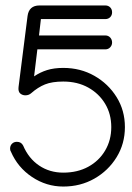

<svg xmlns="http://www.w3.org/2000/svg" viewBox="-20 -679 483 704"><path d="M20 -123Q17 -127 17 -134Q17 -145 24 -152Q31 -159 42 -159Q58 -159 65 -145Q85 -98 123.5 -72Q162 -46 212 -46Q264 -46 303.5 -67.5Q343 -89 365.5 -127Q388 -165 388 -213Q388 -261 365.5 -298.5Q343 -336 303.5 -358Q264 -380 212 -380Q171 -380 145 -369.5Q119 -359 94 -337Q86 -330 74.5 -329.5Q63 -329 54.5 -336Q46 -343 48 -360L81 -620Q86 -659 125 -659H366Q377 -659 384 -652Q391 -645 391 -634Q391 -623 384 -616Q377 -609 366 -609H130L123 -549H366Q377 -549 384 -541.5Q391 -534 391 -523Q391 -513 384 -505.5Q377 -498 366 -498H117L105 -399Q127 -414 152.5 -422Q178 -430 212 -430Q275 -430 326 -401Q377 -372 407.5 -323Q438 -274 438 -213Q438 -152 407.5 -102.5Q377 -53 326 -24Q275 5 212 5Q150 5 97.5 -30Q45 -65 20 -123Z"/></svg>

Font: Libertine Sup
Style: Regular
Weight: 400
Designer: Bastien Sozeau
Foundry: NBR — Bastien Sozeau
Version: Version 2.003; ttfautohint (v1.8.4.7-5d5b);gftools[0.9.33]